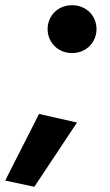

<svg xmlns="http://www.w3.org/2000/svg" viewBox="-23 -547 424 738"><path d="M160 -435C160 -385 199 -343 254 -343C309 -343 348 -385 348 -435C348 -486 309 -527 254 -527C199 -527 160 -486 160 -435ZM127 -109 -3 147 109 171 273 -76Z"/></svg>

Font: Jost*
Style: Bold Italic
Weight: 700
Italic angle: -10°
Version: Version 3.7